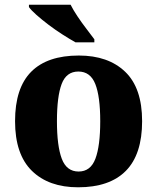

<svg xmlns="http://www.w3.org/2000/svg" viewBox="-20 -786 668 816"><path d="M312 10Q187 10 115.5 -60Q44 -130 44 -271Q44 -412 112.5 -481Q181 -550 315 -550Q440 -550 512 -481Q584 -412 584 -271Q584 -130 515 -60Q446 10 312 10ZM314 -57Q365 -57 385.5 -111.5Q406 -166 406 -271Q406 -376 385 -429Q364 -482 313 -482Q262 -482 242 -429Q222 -376 222 -271Q222 -166 242.5 -111.5Q263 -57 314 -57ZM301 -606Q276 -620 245.5 -639.5Q215 -659 186 -681Q157 -703 134.5 -723Q112 -743 103 -756V-766H280Q291 -744 309 -717Q327 -690 347 -664Q367 -638 381 -619V-606Z"/></svg>

Font: Noto Serif Tamil ExtraBold
Style: Italic
Weight: 800
Italic angle: -12°
Designer: Indian Type Foundry, Tom Grace, and the Monotype Design Team
Foundry: Monotype Imaging Inc.
Version: Version 2.003; ttfautohint (v1.8.4.7-5d5b)